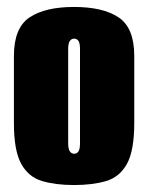

<svg xmlns="http://www.w3.org/2000/svg" viewBox="-20 -524 426 552"><path d="M193 8Q140 8 101 -3.5Q62 -15 41 -53Q20 -91 20 -170V-363Q20 -444 65 -474Q110 -504 193 -504Q276 -504 321 -474Q366 -444 366 -363V-171Q366 -91 345 -53Q324 -15 285 -3.5Q246 8 193 8ZM193 -82Q201 -82 205.5 -88.5Q210 -95 210 -112V-383Q210 -400 205.5 -406.5Q201 -413 193 -413Q186 -413 181 -406.5Q176 -400 176 -383V-112Q176 -95 181 -88.5Q186 -82 193 -82Z"/></svg>

Font: Alumni Sans Black
Style: Regular
Weight: 900
Designer: Robert E. Leuschke
Foundry: Robert E. Leuschke
Version: Version 1.018